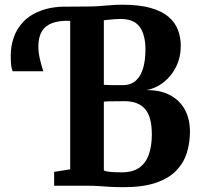

<svg xmlns="http://www.w3.org/2000/svg" viewBox="-20 -770 826 796"><path d="M492.5 6Q459 6 435.2 4.5Q411.5 3 390 1.5Q368.5 0 341 0H204.5V-57.5L271 -68V-742.5L343 -743Q368.5 -743 392 -744.8Q415.5 -746.5 438.5 -748.5Q461.5 -750.5 485.5 -750.5Q557.5 -750.5 604.8 -737Q652 -723.5 679.2 -699.8Q706.5 -676 718 -645.2Q729.5 -614.5 729.5 -579.5Q729.5 -533.5 710.8 -494.8Q692 -456 659.8 -430Q627.5 -404 587 -396.5Q644 -397 684.2 -376Q724.5 -355 746 -316Q767.5 -277 767.5 -224Q767.5 -178.5 754.8 -137Q742 -95.5 711.2 -63.2Q680.5 -31 627.2 -12.5Q574 6 492.5 6ZM485.5 -55.5Q530.5 -55.5 557.8 -75Q585 -94.5 597.2 -130Q609.5 -165.5 609.5 -212.5Q609.5 -285.5 581.5 -318Q553.5 -350.5 496 -350.5Q486.5 -350.5 474.5 -350.2Q462.5 -350 450 -350Q437.5 -350 427 -349.8Q416.5 -349.5 410.5 -348.5V-63.5Q417.5 -60 430.5 -58.2Q443.5 -56.5 458.5 -56Q473.5 -55.5 485.5 -55.5ZM489 -417Q522.5 -417 543.2 -435.8Q564 -454.5 573.5 -487.8Q583 -521 583 -564Q583 -626 559 -658.8Q535 -691.5 479 -691.5Q471.5 -691.5 457.5 -690.5Q443.5 -689.5 430.2 -688.2Q417 -687 410.5 -686V-418.5Q416.5 -418 426.5 -417.5Q436.5 -417 448 -417Q459.5 -417 470.2 -417Q481 -417 489 -417ZM32.5 -474.5Q27.5 -485.5 26 -501.5Q24.5 -517.5 24.5 -540Q24.5 -578 37 -614.8Q49.5 -651.5 78 -681Q106.5 -710.5 154.2 -727.5Q202 -744.5 272 -742.5L278 -713L272 -683.5Q228 -685.5 198.2 -675Q168.5 -664.5 153.8 -640.2Q139 -616 139 -577Q139 -553.5 144.8 -527.8Q150.5 -502 159.5 -474.5Z"/></svg>

Font: Merriweather 24pt SemiCondensed
Style: Bold
Weight: 700
Width: 4
Designer: Eben Sorkin
Foundry: Eben Sorkin
Version: Version 2.100